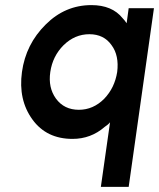

<svg xmlns="http://www.w3.org/2000/svg" viewBox="-20 -532 623 752"><path d="M484 -500 476 -441Q472 -447 468 -452Q464 -457 460 -461Q419 -512 338 -512Q235 -512 159 -436Q81 -359 66 -250Q51 -141 107 -64Q162 12 264 12Q336 12 390 -35Q396 -39 401.5 -43.5Q407 -48 411 -53L375 200H484L583 -500ZM289 -102Q231 -102 199 -146Q168 -189 177 -250Q186 -312 229 -355Q273 -398 330 -398Q387 -398 417 -355Q432 -335 437.5 -308.5Q443 -282 439 -250Q434 -219 421.5 -193Q409 -167 388 -145Q345 -102 289 -102Z"/></svg>

Font: Unageo
Style: SemiBold-Italic
Weight: 600
Designer: Richard Sepsi
Foundry: Richard Sepsi
Version: Version 2.000